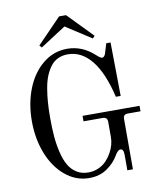

<svg xmlns="http://www.w3.org/2000/svg" viewBox="-99 -999 918 1095"><g transform="rotate(-10 360.0 -451.0)"><path d="M582 -722.2 585.9 -412.1H558.1Q524.4 -555.7 466.3 -627Q408.2 -698.2 330.1 -698.2Q297.9 -698.2 272.5 -686.3Q247.1 -674.3 229.5 -651.1Q211.9 -627.9 199.7 -597.9Q187.5 -567.9 180.7 -528.1Q173.8 -488.3 170.9 -447.3Q168 -406.2 168 -356.9Q168 -297.4 172.1 -249.3Q176.3 -201.2 187.3 -156Q198.2 -110.8 215.8 -80.6Q233.4 -50.3 262.2 -32.2Q291 -14.2 329.1 -14.2Q360.8 -14.2 388.2 -26.4Q415.5 -38.6 433.8 -57.9Q452.1 -77.1 465.3 -100.8Q478.5 -124.5 484.4 -147Q490.2 -169.4 490.2 -189V-278.8Q490.2 -306.2 462.9 -306.2H352.1V-337.9H682.1V-306.2H608.9Q594.7 -306.2 588.4 -299.6Q582 -293 582 -278.8V12.2H549.8V-78.1Q549.8 -111.8 530.8 -111.8Q516.1 -111.8 499 -82Q476.6 -42.5 433.3 -12.2Q390.1 18.1 329.1 18.1Q252.9 18.1 191.4 -32.7Q129.9 -83.5 95.9 -169.2Q62 -254.9 62 -357.9Q62 -459.5 95.2 -543.9Q128.4 -628.4 190.4 -679.2Q252.4 -730 331.1 -730Q417.5 -730 486.8 -667Q510.7 -645 520 -645Q526.9 -645 532.2 -651.4Q537.6 -657.7 540 -666L557.1 -722.2ZM190.9 -762.2 179.2 -775.9 318.8 -919.9H358.9L499 -775.9L486.8 -762.2L338.9 -857.9Z"/></g></svg>

Font: Flanker Steampunk
Style: Regular
Weight: 400
Designer: Alexey Kryukov, Leonardo Di Lena
Foundry: Alexey Kryukov, Leonardo Di Lena
Version: 1.210